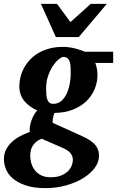

<svg xmlns="http://www.w3.org/2000/svg" viewBox="-51 -742 604 991"><path d="M325.2 83Q325.2 65.9 314.5 50.8Q303.7 35.6 275.9 22.9L164.1 -25.9Q147.5 -19.5 136.2 -10.3Q125 -1 117.9 10.5Q110.8 22 107.9 35.2Q105 48.3 105 62Q105 78.1 109.9 97.4Q114.7 116.7 126.7 133.5Q138.7 150.4 158.9 161.6Q179.2 172.9 210 172.9Q244.1 172.9 266.4 163.1Q288.6 153.3 301.8 139.4Q314.9 125.5 320.1 110.1Q325.2 94.7 325.2 83ZM314 -359.9Q314 -377.4 313.5 -393.6Q313 -409.7 309.3 -421.9Q305.7 -434.1 297.9 -441.2Q290 -448.2 275.9 -448.2Q267.6 -448.2 252.7 -436.5Q237.8 -424.8 223.1 -403.3Q208.5 -381.8 197.8 -351.8Q187 -321.8 187 -285.2Q187 -267.6 188.2 -253.2Q189.5 -238.8 193.1 -228.3Q196.8 -217.8 204.1 -211.9Q211.4 -206.1 224.1 -206.1Q249 -206.1 266.1 -221.4Q283.2 -236.8 293.7 -260Q304.2 -283.2 309.1 -310.1Q314 -336.9 314 -359.9ZM440.9 -417Q445.3 -405.8 448.7 -389.4Q452.1 -373 452.1 -355Q452.1 -317.9 437.7 -282.7Q423.3 -247.6 395.3 -220.2Q367.2 -192.9 325.7 -176.3Q284.2 -159.7 230 -159.2Q224.6 -145 222.2 -130.6Q219.7 -116.2 221.2 -107.9L354 -47.9Q377.9 -37.6 397.5 -27.1Q417 -16.6 430.9 -3.9Q444.8 8.8 452.4 24.9Q460 41 460 63Q460 94.7 438 124.5Q416 154.3 378.4 177.5Q340.8 200.7 290.8 214.8Q240.7 229 184.1 229Q124.5 229 83.7 215.6Q43 202.1 17.3 180.9Q-8.3 159.7 -19.5 132.8Q-30.8 106 -30.8 79.1Q-30.8 53.7 -20.5 32.2Q-10.3 10.7 7.8 -6.8Q25.9 -24.4 50.3 -37.8Q74.7 -51.3 103 -61Q101.1 -72.8 103.3 -87.6Q105.5 -102.5 110.6 -117.9Q115.7 -133.3 123.5 -147.5Q131.3 -161.6 141.1 -171.9Q121.1 -181.2 104.2 -193.1Q87.4 -205.1 75 -220.2Q62.5 -235.4 55.7 -254.4Q48.8 -273.4 48.8 -296.9Q48.8 -320.3 54.7 -344.5Q60.5 -368.7 72.8 -391.1Q85 -413.6 103.3 -433.3Q121.6 -453.1 146.7 -468Q171.9 -482.9 203.6 -491.5Q235.4 -500 273.9 -500Q293 -500 310.3 -497.3Q327.6 -494.6 342.3 -490.5Q356.9 -486.3 368.4 -482.2Q379.9 -478 387.2 -475.1H533.2V-417ZM355.5 -550.8H237.3L160.2 -722.2H243.2L312.5 -627.9L417.5 -722.2H500.5Z"/></svg>

Font: Charis SIL Phon
Style: Bold Italic
Weight: 700
Italic angle: -11°
Foundry: SIL International
Version: Version 5.000